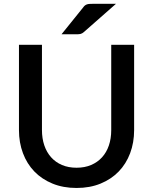

<svg xmlns="http://www.w3.org/2000/svg" viewBox="-20 -948 780 977"><path d="M369.5 -94.5Q411 -94.5 443.8 -108.5Q476.5 -122.5 499.2 -147.5Q522 -172.5 534 -207.8Q546 -243 546 -286V-720H662.5V-286Q662.5 -222.5 642.2 -168.5Q622 -114.5 584 -75.2Q546 -36 491.8 -13.8Q437.5 8.5 369.5 8.5Q301.5 8.5 247.2 -13.8Q193 -36 155 -75.2Q117 -114.5 96.8 -168.5Q76.5 -222.5 76.5 -286V-720H193.5V-286.5Q193.5 -243.5 205.5 -208.2Q217.5 -173 240 -147.8Q262.5 -122.5 295.2 -108.5Q328 -94.5 369.5 -94.5ZM570 -928.5 407.5 -785.5Q398.5 -777.5 390.5 -775.5Q382.5 -773.5 370.5 -773.5H293L403 -910Q407.5 -916.5 412 -920Q416.5 -923.5 422 -925.5Q427.5 -927.5 434.2 -928Q441 -928.5 450 -928.5Z"/></svg>

Font: Lato 2
Style: Regular
Weight: 600
Designer: Lukasz Dziedzic with Adam Twardoch and Botio Nikoltchev
Foundry: tyPoland Lukasz Dziedzic
Version: Version 2.015; 2015-08-06; http://www.latofonts.com/